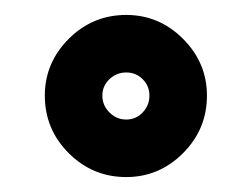

<svg xmlns="http://www.w3.org/2000/svg" viewBox="-20 -649 337 257"><path d="M149 -412Q104 -412 72 -444Q40 -476 40 -521Q40 -565 72 -597Q104 -629 149 -629Q193 -629 225 -597Q257 -565 257 -521Q257 -476 225 -444Q193 -412 149 -412ZM126.5 -498.5Q136 -489 149 -489Q162 -489 171 -498.5Q180 -508 180 -521Q180 -534 171 -543Q162 -552 149 -552Q136 -552 126.5 -543Q117 -534 117 -521Q117 -508 126.5 -498.5Z"/></svg>

Font: Gulax
Style: Regular
Weight: 400
Designer: Morgan Gilbert
Foundry: VTF
Version: Version 1.001;hotconv 1.0.109;makeotfexe 2.5.65596